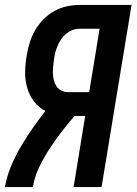

<svg xmlns="http://www.w3.org/2000/svg" viewBox="-25 -755 551 775"><path d="M-5 0Q2 -41 18.5 -81.5Q35 -122 57.5 -160.5Q80 -199 105 -235Q130 -271 158 -307Q131 -321 112 -346Q93 -371 84.5 -401.5Q76 -432 76.5 -465Q77 -498 83 -531Q87 -557 95 -583Q103 -609 116.5 -632.5Q130 -656 150 -676.5Q170 -697 194.5 -710.5Q219 -724 245 -729.5Q271 -735 297 -735H506L385 0H272L319 -287H276Q248 -255 222 -221Q196 -187 173 -151.5Q150 -116 132 -78Q114 -40 108 0ZM250 -383H335L377 -639H296Q282 -639 268.5 -634Q255 -629 243 -619.5Q231 -610 222.5 -597.5Q214 -585 208 -571.5Q202 -558 198.5 -544Q195 -530 193 -516Q191 -501 189.5 -486.5Q188 -472 188.5 -458Q189 -444 192.5 -430.5Q196 -417 203.5 -406Q211 -395 223.5 -389Q236 -383 250 -383Z"/></svg>

Font: Iosevka Term Curly Oblique
Style: Bold
Weight: 700
Italic angle: -9°
Designer: Belleve Invis
Foundry: Belleve Invis
Version: Version 32.3.0